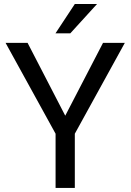

<svg xmlns="http://www.w3.org/2000/svg" viewBox="-20 -921 641 941"><path d="M7.3 -710.9 252.4 -265.6V0H346.7V-265.6L591.8 -710.9H484.9L299.8 -354L115.2 -710.9ZM324.7 -757.8 455.6 -901.4H346.7L252 -757.8Z"/></svg>

Font: Vazirmatn
Style: Regular
Weight: 400
Designer: Saber Rastikerdar
Foundry: Saber Rastikerdar
Version: Version 33.003